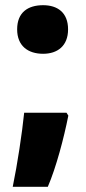

<svg xmlns="http://www.w3.org/2000/svg" viewBox="-20 -580 331 739"><path d="M46 -467C46 -403 88 -373 146 -373C201 -373 242 -403 242 -467C242 -532 201 -560 146 -560C87 -560 46 -532 46 -467ZM243 -135 236 -146H73C65 -67 47 52 29 139H164C196 65 226 -49 243 -135Z"/></svg>

Font: Noto Sans Armenian SemiCondensed Black
Style: Regular
Weight: 900
Width: 4
Designer: Monotype Design Team
Foundry: Monotype Imaging Inc.
Version: Version 2.008